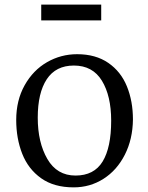

<svg xmlns="http://www.w3.org/2000/svg" viewBox="-20 -797 641 829"><path d="M50 0ZM417 -777V-709H158V-777ZM554 -281Q553 -196 519 -129Q485 -62 427 -25Q369 12 298 12Q213 12 157.5 -27.5Q102 -67 76 -133Q50 -199 50 -279Q50 -364 86.5 -429Q123 -494 183 -528.5Q243 -563 313 -563Q393 -563 447.5 -525.5Q502 -488 528 -424Q554 -360 554 -281ZM143 -289Q143 -182 184.5 -110.5Q226 -39 306 -39Q386 -39 423 -99.5Q460 -160 460 -276Q460 -383 420 -448.5Q380 -514 299 -514Q221 -514 182 -455Q143 -396 143 -289Z"/></svg>

Font: Martel
Style: Regular
Weight: 400
Designer: Dan Reynolds
Foundry: Dan Reynolds
Version: Version 1.001; ttfautohint (v1.1) -l 5 -r 5 -G 72 -x 0 -D la